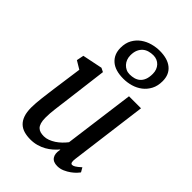

<svg xmlns="http://www.w3.org/2000/svg" viewBox="-254 -981 1098 1098"><g transform="rotate(45 295.5 -432.0)"><path d="M336.4 -611.8Q268.6 -611.8 233.9 -642.6Q199.2 -673.3 199.2 -725.6Q199.2 -764.6 214.8 -792.5Q230.5 -820.3 255.4 -838.1Q280.3 -856 310.8 -864.3Q341.3 -872.6 370.6 -872.6Q434.6 -872.6 469.7 -843.5Q504.9 -814.5 504.9 -761.2Q504.9 -722.2 490 -694.1Q475.1 -666 451.2 -647.7Q427.2 -629.4 397.2 -620.6Q367.2 -611.8 336.4 -611.8ZM343.8 -654.8Q362.3 -654.8 378.9 -659.4Q395.5 -664.1 408.2 -675Q420.9 -686 428.2 -704.6Q435.5 -723.1 435.5 -751Q435.5 -768.1 430.2 -782.2Q424.8 -796.4 415.3 -806.6Q405.8 -816.9 392.3 -822.8Q378.9 -828.6 362.8 -828.6Q344.2 -828.6 327.4 -823.7Q310.5 -818.8 297.9 -807.9Q285.2 -796.9 277.3 -779.1Q269.5 -761.2 269.5 -735.4Q269.5 -718.3 275.1 -703.6Q280.8 -689 290.8 -678.2Q300.8 -667.5 314.2 -661.1Q327.6 -654.8 343.8 -654.8ZM79.6 -124Q79.6 -140.1 81.1 -160.2Q82.5 -180.2 85.2 -202.1Q87.9 -224.1 90.8 -246.8Q93.8 -269.5 96.7 -291.5L121.6 -470.2L72.8 -499.5L81.5 -543L203.1 -567.9L226.6 -556.2L192.9 -287.6Q189.9 -265.6 187.5 -246.3Q185.1 -227.1 182.9 -209.5Q180.7 -191.9 179.4 -174.8Q178.2 -157.7 178.2 -139.6Q178.2 -114.7 183.1 -98.6Q188 -82.5 197 -73.5Q206.1 -64.5 218.8 -61Q231.4 -57.6 247.1 -57.6Q264.2 -57.6 281.7 -64.2Q299.3 -70.8 315.7 -81.5Q332 -92.3 346.7 -106.4Q361.3 -120.6 373 -135.7L429.7 -564H526.9L465.8 -93.3Q460.9 -56.2 476.6 -56.2Q480.5 -56.2 484.9 -57.4Q489.3 -58.6 495.4 -62.3Q501.5 -65.9 509.5 -72.3Q517.6 -78.6 528.3 -88.4L543.5 -62Q540 -56.6 529.1 -44.9Q518.1 -33.2 501.7 -21.2Q485.4 -9.3 464.8 -0.2Q444.3 8.8 421.9 8.8Q388.2 8.8 374.3 -11.7Q360.4 -32.2 367.7 -66.9L367.2 -71.3Q354 -55.7 337.4 -41Q320.8 -26.4 300.8 -15.1Q280.8 -3.9 256.8 2.9Q232.9 9.8 205.1 9.8Q177.2 9.8 154.1 3.2Q130.9 -3.4 114.3 -19Q97.7 -34.7 88.6 -60.3Q79.6 -85.9 79.6 -124Z"/></g></svg>

Font: Merriweather
Style: Italic
Weight: 400
Italic angle: -7°
Designer: Eben Sorkin ( eben@eyebytes.com )
Foundry: Eben Sorkin ( eben@eyebytes.com )
Version: Version 1.005; ttfautohint (v0.97) -l 13 -r 13 -G 200 -x 24 